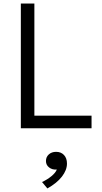

<svg xmlns="http://www.w3.org/2000/svg" viewBox="-20 -720 572 1078"><path d="M97 0V-700H173V-70.5H494V0ZM246 338 216 302Q246 288 269 269Q292 250 299 232Q273.5 234 255.8 220.2Q238 206.5 238 184Q238 161.5 254 147Q270 132.5 295 132.5Q322.5 132.5 339.2 150.2Q356 168 356 198.5Q356 235 327.5 271.8Q299 308.5 246 338Z"/></svg>

Font: Geologica ExtraLight
Style: Regular
Weight: 200
Designer: Sindre Bremnes, Frode Helland
Foundry: Monokrom Skriftforlag AS
Version: Version 1.010; ttfautohint (v1.8.4.7-5d5b);gftools[0.9.28]